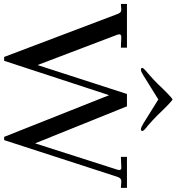

<svg xmlns="http://www.w3.org/2000/svg" viewBox="13 -880 872 949"><g transform="rotate(90 449.5 -406.0)"><path d="M257 10 46 -547Q39 -569 25 -569L-5 -567V-597H211V-567L158 -569Q145 -569 145 -558L148 -547L297 -155L440 -597H501L684 -143L814 -549L816 -557Q816 -571 803 -569L751 -567V-597H904V-567L874 -569Q856 -571 849 -548L668 10H652L446 -509L276 10ZM311 -674Q311 -676 319 -684Q329 -694 336 -699Q367 -726 390 -749L413 -773L437 -797Q463 -822 467 -822Q471 -822 497 -797L521 -773L544 -749Q567 -726 598 -699Q608 -692 616 -684Q623 -677 623 -674Q623 -666 614 -666Q606 -666 586 -678L467 -752L348 -678Q329 -666 320 -666Q311 -666 311 -674Z"/></g></svg>

Font: UnnaRegular
Style: Regular
Weight: 400
Designer: Jorge de Buen Unna
Foundry: Omnibus-Type
Version: Version 2.008;hotconv 1.0.109;makeotfexe 2.5.65596